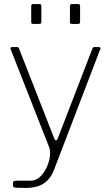

<svg xmlns="http://www.w3.org/2000/svg" viewBox="-20 -762 548 947"><path d="M184 -732V-656Q184 -649 182 -646.5Q180 -644 172 -644H145Q138 -644 136 -646Q134 -648 134 -654V-732Q134 -742 143 -742H175Q184 -742 184 -732ZM375 -732V-656Q375 -649 373 -646.5Q371 -644 363 -644H336Q329 -644 327 -646Q325 -648 325 -654V-732Q325 -742 334 -742H366Q375 -742 375 -732ZM108 165Q79 165 61.5 164Q44 163 44 155V140Q44 133 49.5 131Q55 129 73 129H133Q157 129 176.5 111Q196 93 209 66Q222 39 226 11Q230 -17 222 -37L33 -518Q31 -523 32.5 -526.5Q34 -530 41 -530H62Q67 -530 70 -528.5Q73 -527 74 -522L248 -78Q252 -69 257 -69.5Q262 -70 266 -82L436 -523Q438 -527 440 -528.5Q442 -530 446 -530H468Q473 -530 475 -527Q477 -524 475 -521L246 77Q236 102 222 119Q208 136 190.5 146Q173 156 152.5 160.5Q132 165 108 165Z"/></svg>

Font: Libre Franklin Thin
Style: Regular
Weight: 100
Designer: Pablo Impallari, Rodrigo Fuenzalida, Nhung Nguyen
Foundry: Impallari Type
Version: Version 3.000